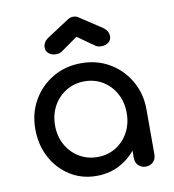

<svg xmlns="http://www.w3.org/2000/svg" viewBox="-86 -857 847 937"><g transform="rotate(-10 337.5 -388.5)"><path d="M318 4Q245 4 187 -32.5Q129 -69 95.5 -131.5Q62 -194 62 -273Q62 -352 98.5 -415Q135 -478 197.5 -514.5Q260 -551 338 -551Q416 -551 478 -514.5Q540 -478 576.5 -415Q613 -352 613 -273H574Q574 -194 540.5 -131.5Q507 -69 449 -32.5Q391 4 318 4ZM338 -86Q389 -86 429 -110.5Q469 -135 492 -177.5Q515 -220 515 -273Q515 -327 492 -369.5Q469 -412 429 -436.5Q389 -461 338 -461Q288 -461 247.5 -436.5Q207 -412 183.5 -369.5Q160 -327 160 -273Q160 -220 183.5 -177.5Q207 -135 247.5 -110.5Q288 -86 338 -86ZM562 1Q540 1 525.5 -13.5Q511 -28 511 -50V-203L530 -309L613 -273V-50Q613 -28 598.5 -13.5Q584 1 562 1ZM227 -615Q205 -615 190.5 -626.5Q176 -638 176 -656Q176 -682 200 -700L312 -773Q325 -781 338 -781Q346 -781 352 -779.5Q358 -778 365 -773L476 -700Q500 -682 500 -656Q500 -638 486 -626.5Q472 -615 450 -615Q440 -615 432.5 -617.5Q425 -620 417 -626L338 -682L259 -626Q245 -615 227 -615Z"/></g></svg>

Font: Comfortaa
Style: Bold
Weight: 700
Designer: Johan Aakerlund
Foundry: Johan Aakerlund
Version: Version 3.104; ttfautohint (v1.8.1.43-b0c9)